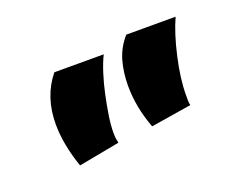

<svg xmlns="http://www.w3.org/2000/svg" viewBox="-46 -788 353 296"><g transform="rotate(-20 130.5 -640.5)"><path d="M168.9 -576.2Q155.3 -612.3 155.3 -647.5Q155.3 -668.9 160.6 -688Q166 -707 179.7 -722.7H260.7Q250 -699.2 242.2 -664.6Q234.4 -629.9 234.4 -603.5Q234.4 -598.6 234.4 -594.7Q234.4 -590.8 235.4 -586.9ZM43.9 -557.6Q30.3 -596.7 30.3 -629.9Q30.3 -674.8 55.7 -706.1H136.7Q130.9 -694.3 126 -678.7Q121.1 -663.1 117.7 -647Q114.3 -630.9 111.8 -615.2Q109.4 -599.6 109.4 -586.9Q109.4 -582 109.9 -578.1Q110.4 -574.2 111.3 -570.3Z"/></g></svg>

Font: Miniver
Style: Regular
Weight: 400
Designer: Dathan Boardman
Foundry: Open Window
Version: Version 1.000